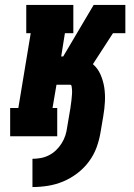

<svg xmlns="http://www.w3.org/2000/svg" viewBox="-20 -550 540 775"><path d="M111 205V91Q127 91 144 88Q161 85 177 77Q193 69 206 56.5Q219 44 228.5 29Q238 14 243.5 -2.5Q249 -19 251 -36L262 -101Q263 -107 264 -112.5Q265 -118 265.5 -123.5Q266 -129 267 -134.5Q268 -140 268.5 -146Q269 -152 269.5 -157.5Q270 -163 270.5 -168.5Q271 -174 271 -179.5Q271 -185 270.5 -190.5Q270 -196 269 -202Q268 -208 263 -208H208L192 -114H211V0H21V-114H54L104 -416H86V-530H276V-416H242L227 -322H235L358 -530H471L458 -451L471 -530H486V-416H436L355 -291Q375 -274 386 -248.5Q397 -223 401 -196Q405 -169 403.5 -140Q402 -111 397 -82L386 -17Q381 14 370 44.5Q359 75 339 102Q319 129 292 149.5Q265 170 235 182.5Q205 195 173.5 200Q142 205 111 205Z"/></svg>

Font: Iosevka Slab Heavy Oblique
Style: Regular
Weight: 900
Italic angle: -9°
Monospace: yes
Designer: Belleve Invis
Foundry: Belleve Invis
Version: Version 11.1.1; ttfautohint (v1.8.3)